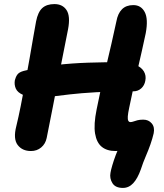

<svg xmlns="http://www.w3.org/2000/svg" viewBox="-20 -729 805 942"><path d="M583 193Q546 193 531.5 169.5Q517 146 522 119Q524 106 531 82Q538 58 548 31.5Q558 5 568 -14L608 -17Q600 -5 583.5 3.5Q567 12 547 12Q505 12 479.5 -8.5Q454 -29 446.5 -73.5Q439 -118 454 -192Q472 -282 491.5 -364Q511 -446 526.5 -513.5Q542 -581 551 -624Q558 -663 578.5 -683.5Q599 -704 634 -704Q672 -704 690 -670Q708 -636 695 -566Q687 -527 676 -479Q665 -431 653.5 -380.5Q642 -330 631.5 -283.5Q621 -237 614 -201Q608 -173 607 -158Q606 -143 609.5 -136.5Q613 -130 620 -130Q627 -130 635 -133Q643 -136 654.5 -139Q666 -142 683 -142Q709 -142 724.5 -123.5Q740 -105 734 -75Q728 -49 718 -20.5Q708 8 695 38Q682 68 671 102Q655 147 633.5 170Q612 193 583 193ZM132 12Q89 12 66.5 -18Q44 -48 60 -110Q71 -155 82 -210.5Q93 -266 104 -325.5Q115 -385 125 -441.5Q135 -498 143 -545.5Q151 -593 157 -624Q166 -670 187.5 -689.5Q209 -709 247 -709Q287 -709 306.5 -679.5Q326 -650 314 -586Q294 -486 275 -389Q256 -292 239.5 -206Q223 -120 209 -52Q203 -23 182 -5.5Q161 12 132 12ZM177 -251Q122 -251 94 -263Q66 -275 57.5 -294.5Q49 -314 53 -336Q57 -352 65.5 -363.5Q74 -375 96 -381Q175 -401 254.5 -410Q334 -419 413 -421.5Q492 -424 570 -424Q615 -424 644.5 -411.5Q674 -399 686 -378.5Q698 -358 693 -333Q689 -310 673 -295.5Q657 -281 635 -281Q528 -281 451.5 -276.5Q375 -272 323 -266Q271 -260 236 -255.5Q201 -251 177 -251Z"/></svg>

Font: Shantell Sans
Style: Bold Italic
Weight: 700
Italic angle: -11°
Designer: Stephen Nixon, Anya Danilova, Shantell Martin
Foundry: Arrow Type
Version: Version 1.011;[c5ecc13dd]